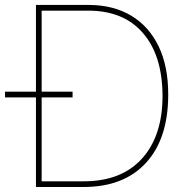

<svg xmlns="http://www.w3.org/2000/svg" viewBox="-30 -747 764 767"><path d="M0 0ZM304 0H113.6V-727.3H322.4Q423.3 -727.3 494.7 -684.1Q566.1 -641 604.4 -560.4Q642 -481.5 642 -369.7V-366.5Q641.3 -192.1 552.9 -96.2Q464.5 0 304 0ZM304 -22.7Q455.3 -22.7 537.3 -113.6Q619.3 -204.5 619.3 -364.3Q618.6 -525.6 541.2 -614.7Q464.1 -704.5 322.4 -704.5H136.4V-22.7ZM259.9 -358H-9.9V-380.7H259.9Z"/></svg>

Font: Linik Sans Thin
Style: Regular
Weight: 100
Designer: Fonts by Rasmus Andersson / Changes by Cristiano Sobral with parts from Marc Monis
Foundry: rsms
Version: Version 3.020; ttfautohint (v1.6)